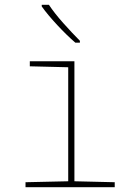

<svg xmlns="http://www.w3.org/2000/svg" viewBox="-20 -785 570 805"><path d="M87 0V-21L266 -25V-503L105 -507V-528H292V-25L461 -21V0ZM296 -606Q260 -637 220 -680Q180 -723 155 -758V-765H185Q208 -730 245.5 -688Q283 -646 315 -614V-606Z"/></svg>

Font: Noto Sans Mono Condensed Thin
Style: Regular
Weight: 100
Width: 3
Designer: Monotype Design Team
Foundry: Monotype Imaging Inc.
Version: Version 2.014; ttfautohint (v1.8.4.7-5d5b)